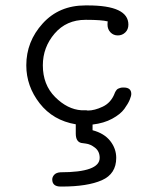

<svg xmlns="http://www.w3.org/2000/svg" viewBox="-20 -457 565 709"><path d="M77.1 -215.8Q77.1 -303.7 137.7 -370.4Q198.2 -437 294.9 -437H304.2Q454.1 -437 454.1 -366.2Q454.1 -348.1 442.6 -337.2Q431.2 -326.2 415 -326.2Q398.9 -326.2 387.9 -337.6Q377 -349.1 377 -366.2Q377 -374 377.9 -377.9Q355 -383.8 298.8 -383.8H295.9Q225.1 -383.8 181.6 -333Q138.2 -282.2 138.2 -215.8Q138.2 -144 183.6 -98.6Q229 -53.2 280.8 -49.8Q293.9 -49.8 298.8 -49.8L304.2 -48.8Q329.1 -48.8 359.1 -63Q389.2 -77.1 402.8 -110.8L403.8 -113.8Q405.8 -117.7 407 -119.9Q408.2 -122.1 410.6 -125Q413.1 -127.9 416 -129.4Q418.9 -130.9 423.6 -132.3Q428.2 -133.8 434.1 -133.8H437Q464.8 -133.8 464.8 -109.9Q464.8 -103 459 -88.6Q453.1 -74.2 439 -54.7Q424.8 -35.2 394.3 -18.6Q363.8 -2 321.8 2.9V23.9Q364.7 35.2 387 63.5Q409.2 91.8 409.2 126Q409.2 185.1 356.2 208.5Q303.2 231.9 208 231.9H204.1Q173.3 231.9 172.9 206.1Q172.9 196.3 180.4 188.2Q188 180.2 203.1 179.2Q348.1 179.2 348.1 126Q348.1 102.1 331.1 88.6Q314 75.2 296.9 73.2L279.8 70.8Q259.8 65.9 259.8 36.1V2Q175.8 -12.2 126.5 -75.4Q77.1 -138.7 77.1 -215.8Z"/></svg>

Font: CMU Typewriter Text
Style: Light
Weight: 200
Version: Version 0.7.0